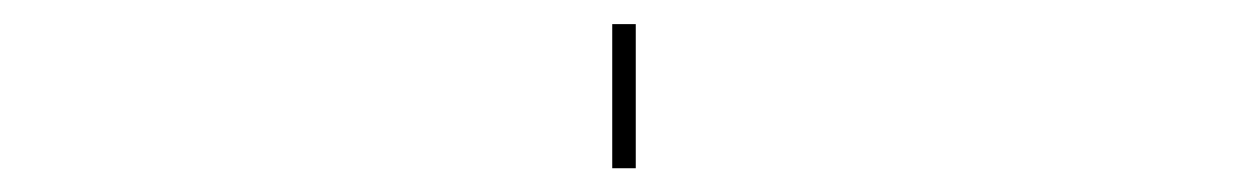

<svg xmlns="http://www.w3.org/2000/svg" viewBox="-20 -440 1040 160"><path d="M490.2 -299.8V-419.9H509.8V-299.8Z"/></svg>

Font: Mgen+ 1mn thin
Style: Regular
Weight: 100
Designer: [Source Han Sans]
Ryoko NISHIZUKA  (kana & ideographs); Paul D. Hunt (Latin, Greek & Cyrillic); Wenlong ZHANG  (bopomofo
Version: Version 1.059.20150602